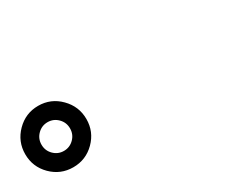

<svg xmlns="http://www.w3.org/2000/svg" viewBox="-36 -1112 1071 815"><g transform="rotate(-30 500.0 -704.5)"><path d="M204.1 -754.9Q183.6 -775.4 154.8 -775.4Q126 -775.4 105.5 -754.9Q85 -734.4 85 -705.1Q85 -675.8 105.5 -655.3Q126 -634.8 154.8 -634.8Q183.6 -634.8 204.1 -655.3Q224.6 -675.8 224.6 -705.1Q224.6 -734.4 204.1 -754.9ZM260.7 -598.6Q216.8 -554.7 154.8 -554.7Q92.8 -554.7 48.8 -598.6Q4.9 -642.6 4.9 -704.6Q4.9 -766.6 48.8 -811Q92.8 -855.5 154.8 -855.5Q216.8 -855.5 260.7 -811Q304.7 -766.6 304.7 -704.6Q304.7 -642.6 260.7 -598.6Z"/></g></svg>

Font: Rounded-X Mgen+ 2m medium
Style: Regular
Weight: 500
Designer: [Source Han Sans]
Ryoko NISHIZUKA  (kana & ideographs); Paul D. Hunt (Latin, Greek & Cyrillic); Wenlong ZHANG  (bopomofo
Version: Version 1.059.20150602